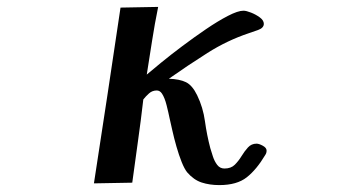

<svg xmlns="http://www.w3.org/2000/svg" viewBox="-20 -532 1040 556"><path d="M752 -96Q752 -92 751 -89Q750 -86 748 -83Q723 -41 694.5 -18.5Q666 4 615 4Q587 4 564 -3.5Q541 -11 522 -33Q514 -43 506 -63Q498 -83 491 -107.5Q484 -132 479 -154.5Q474 -177 471 -190Q468 -205 462.5 -227Q457 -249 449 -261Q443 -270 434 -270Q421 -270 411.5 -261.5Q402 -253 395 -244Q388 -183 379.5 -123Q371 -63 363 -3L252 -1Q272 -129 291 -256Q310 -383 329 -510L438 -512Q428 -463 420.5 -414.5Q413 -366 405 -316Q419 -328 446.5 -350.5Q474 -373 508 -398.5Q542 -424 576.5 -447.5Q611 -471 640 -486Q669 -501 685 -501Q693 -501 707 -495.5Q721 -490 732.5 -481.5Q744 -473 744 -463Q744 -451 727 -445Q710 -439 701 -436Q638 -415 580.5 -378.5Q523 -342 469 -304Q500 -303 518.5 -294Q537 -285 551 -256Q568 -221 573.5 -181Q579 -141 589 -103Q592 -93 596.5 -79Q601 -65 609 -54.5Q617 -44 630 -44Q649 -44 660 -55Q671 -66 679.5 -80Q688 -94 698 -105Q708 -116 723 -116Q730 -116 741 -110Q752 -104 752 -96Z"/></svg>

Font: Kaisei HarunoUmi
Style: Bold
Weight: 700
Designer: Font-Kai, 金井和夫
Foundry: KAZUO KANAI
Version: Version 5.003